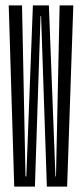

<svg xmlns="http://www.w3.org/2000/svg" viewBox="-20 -695 308 715"><path d="M33 0H110L131 -635.5H133L154.5 0H230L253 -675H202L188.5 -38H186.5L162 -675H102.5L78 -38H75L62 -675H12.5Z"/></svg>

Font: Anybody UltraCondensed Light
Style: Regular
Weight: 300
Width: 1
Version: Version 1.113;gftools[0.9.25]